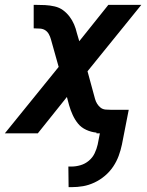

<svg xmlns="http://www.w3.org/2000/svg" viewBox="-38 -550 608 792"><path d="M257 222H245L244 137H257Q275 137 294 131.5Q313 126 328.5 113Q344 100 352.5 82Q361 64 365 46L374 0H360V-3Q338 -5 317.5 -14.5Q297 -24 284 -40Q271 -56 262 -75.5Q253 -95 247 -116L238 -150L118 0H-18L204 -274L172 -388Q169 -399 163.5 -409Q158 -419 149 -425Q140 -431 128 -432Q116 -433 103 -433H101V-530H107Q128 -530 148 -529Q168 -528 187.5 -523.5Q207 -519 222 -508Q237 -497 248.5 -482Q260 -467 267.5 -449.5Q275 -432 279 -414L289 -380L409 -530H545L323 -256L354 -142Q357 -131 363 -121.5Q369 -112 377.5 -105.5Q386 -99 398 -98Q410 -97 422 -97H493L465 46Q460 70 451.5 93Q443 116 429 137Q415 158 395 175Q375 192 351.5 203Q328 214 304.5 218Q281 222 257 222Z"/></svg>

Font: Lode Term
Style: Bold Italic
Weight: 700
Italic angle: -11°
Monospace: yes
Designer: Belleve Invis
Foundry: Belleve Invis
Version: Version 29.2.0